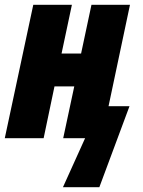

<svg xmlns="http://www.w3.org/2000/svg" viewBox="-33 -573 593 796"><path d="M228 203.1 319.8 0H229L274.9 -214.8H192.9L147.9 0H-13.2L105 -553.2H265.1L222.2 -351.1H303.2L346.2 -553.2H505.9L417 -132.8H503.9L378.9 203.1Z"/></svg>

Font: Open Sans Condensed ExtraBold
Style: Italic
Weight: 800
Width: 3
Italic angle: -12°
Designer: Monotype Design Team
Foundry: Monotype Imaging Inc.
Version: Version 3.003; ttfautohint (v1.8.4)